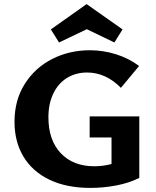

<svg xmlns="http://www.w3.org/2000/svg" viewBox="-20 -912 766 940"><path d="M662 -342V-41Q612 -16 549 -4Q486 8 423 8Q306 8 222.5 -32Q139 -72 95 -145Q51 -218 51 -316Q51 -422 101.5 -501.5Q152 -581 236 -623.5Q320 -666 420 -666Q485 -666 547.5 -646.5Q610 -627 661 -589L572 -482Q498 -557 406 -557Q351 -557 308 -530.5Q265 -504 241 -454Q217 -404 217 -338Q217 -226 277.5 -162Q338 -98 442 -98Q484 -98 526 -109V-239H419V-342ZM540 -704 405 -769 269 -704 229 -768 404 -892 580 -768Z"/></svg>

Font: Ysabeau Ultrabold
Style: Regular
Weight: 800
Designer: Christian Thalmann (Catharsis Fonts)
Version: Version 0.003